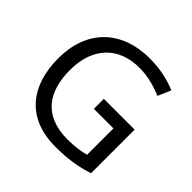

<svg xmlns="http://www.w3.org/2000/svg" viewBox="-181 -968 1090 1090"><g transform="rotate(45 364.0 -423.0)"><path d="M407 -443V-363H564V-151C528 -142 487 -134 424 -134C232 -134 155 -252 155 -423C155 -601 255 -711 426 -711C494 -711 559 -692 610 -670L644 -748C583 -774 511 -790 431 -790C197 -790 61 -646 61 -423C61 -197 181 -56 403 -56C503 -56 577 -68 654 -93V-443Z"/></g></svg>

Font: Noto Sans Malayalam UI
Style: Regular
Weight: 400
Designer: Jelle Bosma - Monotype Design Team
Foundry: Monotype Imaging Inc.
Version: Version 2.104